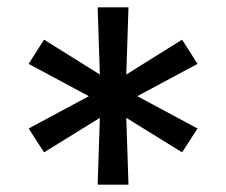

<svg xmlns="http://www.w3.org/2000/svg" viewBox="-20 -783 616 523"><path d="M246 -280H330L324 -462L476 -368L518 -433L354 -521L518 -609L476 -675L324 -580L330 -763H246L252 -580L100 -675L58 -609L222 -521L58 -433L100 -368L252 -462Z"/></svg>

Font: Iosevka SS01 Extended
Style: Regular
Weight: 400
Width: 7
Monospace: yes
Designer: Belleve Invis
Foundry: Belleve Invis
Version: Version 3.4.7; ttfautohint (v1.8.3)